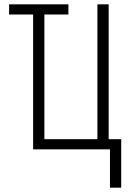

<svg xmlns="http://www.w3.org/2000/svg" viewBox="-20 -690 590 887"><path d="M488 177V0H133V-623H22V-670H296V-623H185V-47H430V-670H482V-47H540V177Z"/></svg>

Font: Lode Dark
Style: Regular
Weight: 400
Monospace: yes
Designer: Belleve Invis
Foundry: Belleve Invis
Version: Version 29.2.0; ttfautohint (v1.8.3)